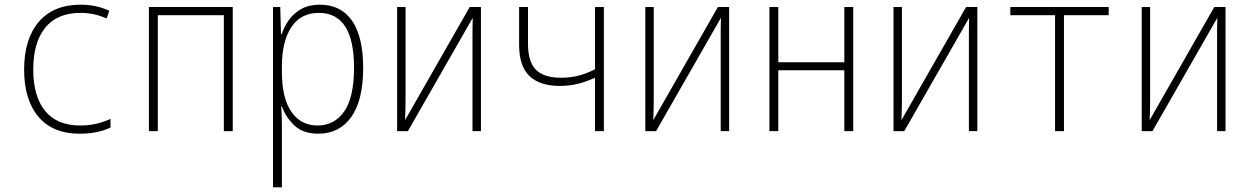

<svg xmlns="http://www.w3.org/2000/svg" viewBox="-20 -560 5340 820"><path d="M320 11Q205 11 144 -61.5Q83 -134 83 -263Q83 -393 145.5 -466.5Q208 -540 325 -540Q391 -540 447 -514L435 -481Q383 -505 324 -505Q224 -505 173 -441.5Q122 -378 122 -263Q122 -149 172.5 -86.5Q223 -24 323 -24Q357 -24 387 -30.5Q417 -37 452 -52V-15Q421 -1 388.5 5Q356 11 320 11Z M616 0V-530H974V0H936V-495H654V0Z M1146 240V-530H1177L1180 -414H1183Q1194 -447 1214.5 -475.5Q1235 -504 1267.5 -522Q1300 -540 1346 -540Q1436 -540 1483.5 -471.5Q1531 -403 1531 -270Q1531 -131 1480 -60Q1429 11 1340 11Q1274 11 1237 -24.5Q1200 -60 1184 -105H1181Q1183 -81 1183.5 -54Q1184 -27 1184 0V240ZM1336 -24Q1408 -24 1450 -84Q1492 -144 1492 -271Q1492 -505 1342 -505Q1264 -505 1224 -443.5Q1184 -382 1184 -278V-252Q1184 -141 1224.5 -82.5Q1265 -24 1336 -24Z M1676 0V-530H1712V-136Q1712 -112 1711.5 -91.5Q1711 -71 1710 -47L1986 -530H2034V0H1998V-392Q1998 -416 1998 -438Q1998 -460 1999 -484L1722 0Z M2521 0V-228Q2482 -210 2445.5 -201.5Q2409 -193 2371 -193Q2285 -193 2241 -235.5Q2197 -278 2197 -369V-530H2235V-373Q2235 -296 2269 -262Q2303 -228 2376 -228Q2414 -228 2449 -236.5Q2484 -245 2521 -264V-530H2559V0Z M2736 0V-530H2772V-136Q2772 -112 2771.5 -91.5Q2771 -71 2770 -47L3046 -530H3094V0H3058V-392Q3058 -416 3058 -438Q3058 -460 3059 -484L2782 0Z M3266 0V-530H3304V-294H3586V-530H3624V0H3586V-260H3304V0Z M3796 0V-530H3832V-136Q3832 -112 3831.5 -91.5Q3831 -71 3830 -47L4106 -530H4154V0H4118V-392Q4118 -416 4118 -438Q4118 -460 4119 -484L3842 0Z M4486 0V-495H4295V-530H4715V-495H4524V0Z M4856 0V-530H4892V-136Q4892 -112 4891.5 -91.5Q4891 -71 4890 -47L5166 -530H5214V0H5178V-392Q5178 -416 5178 -438Q5178 -460 5179 -484L4902 0Z"/></svg>

Font: Noto Sans Mono Condensed ExtraLight
Style: Regular
Weight: 200
Width: 3
Designer: Monotype Design Team
Foundry: Monotype Imaging Inc.
Version: Version 2.014; ttfautohint (v1.8.4.7-5d5b)